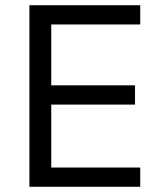

<svg xmlns="http://www.w3.org/2000/svg" viewBox="-20 -718 623 738"><path d="M93 0H519V-74H177V-316H499V-390H177V-624H519V-698H93Z"/></svg>

Font: Braiins Sans
Style: Regular
Weight: 400
Designer: Mike Abbink, Paul van der Laan, Pieter van Rosmalen, Jiri Chlebus, Lubos Buracinsky
Foundry: Bold Monday, Sudetype
Version: Version 1.000;hotconv 1.0.109;makeotfexe 2.5.65596